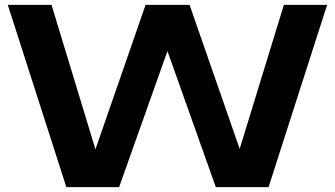

<svg xmlns="http://www.w3.org/2000/svg" viewBox="-20 -770 1378 790"><path d="M997 -69H939L1148 -750H1326L1085 0H868L632 -664H706L470 0H253L12 -750H192L399 -69L343 -70L579 -750H760Z"/></svg>

Font: Unbounded Medium
Style: Regular
Weight: 500
Designer: Luke Prowse, Jean-Baptiste Morizot, Fátima Lázaro, Florian Runge
Foundry: NaN
Version: Version 1.700